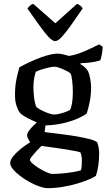

<svg xmlns="http://www.w3.org/2000/svg" viewBox="-20 -779 558 999"><path d="M226 200Q210 200 185.5 191.5Q161 183 134.5 168.5Q108 154 85 136.5Q62 119 47.5 101.5Q33 84 33 69Q33 53 49.5 33Q66 13 90.5 -6.5Q115 -26 137 -39Q132 -46 126.5 -56.5Q121 -67 121 -76Q121 -86 132 -100.5Q143 -115 158 -129.5Q173 -144 184 -152L219 -145L212 -92Q219 -91 246.5 -87.5Q274 -84 310.5 -79.5Q347 -75 384 -68.5Q421 -62 449 -54.5Q477 -47 486 -38Q491 -25 493.5 -9.5Q496 6 496 20Q496 50 491.5 82Q487 114 479 136Q468 144 442 155Q416 166 381 176.5Q346 187 305.5 193.5Q265 200 226 200ZM253 126Q273 126 302.5 123.5Q332 121 359.5 116.5Q387 112 401 107Q404 100 405 82.5Q406 65 406 56Q406 42 403.5 30.5Q401 19 398 14Q396 12 376.5 8Q357 4 329.5 -0.5Q302 -5 273.5 -9Q245 -13 223.5 -16Q202 -19 196 -20Q183 -7 169 8Q155 23 145.5 35Q136 47 136 53Q136 60 150 72.5Q164 85 184 97Q204 109 223 117.5Q242 126 253 126ZM212 -126Q183 -137 160.5 -147Q138 -157 122.5 -165Q107 -173 97 -180.5Q87 -188 82 -194Q74 -205 66 -228.5Q58 -252 58 -284Q58 -332 66 -369Q74 -406 81 -429Q91 -435 114.5 -446.5Q138 -458 167.5 -470.5Q197 -483 227.5 -491.5Q258 -500 281 -500Q293 -500 311.5 -495.5Q330 -491 338 -488Q367 -492 397.5 -503.5Q428 -515 454.5 -528Q481 -541 496 -548L514 -536Q514 -517 510 -496.5Q506 -476 502 -465Q481 -458 454.5 -454.5Q428 -451 399 -450V-445Q408 -440 418.5 -431.5Q429 -423 438 -409Q445 -393 449.5 -369Q454 -345 454 -325Q454 -285 446.5 -248Q439 -211 431 -188Q418 -178 388 -164Q358 -150 313.5 -139Q269 -128 212 -126ZM262 -183Q273 -183 290 -187Q307 -191 322.5 -197Q338 -203 344 -207Q351 -218 355 -243.5Q359 -269 359 -296Q359 -331 355.5 -360Q352 -389 347 -396Q344 -401 327.5 -409.5Q311 -418 292.5 -425Q274 -432 265 -432Q253 -432 233.5 -427.5Q214 -423 195 -417Q176 -411 166 -405Q162 -394 158 -372.5Q154 -351 154 -328Q154 -301 156.5 -278Q159 -255 163 -240.5Q167 -226 170 -222Q176 -216 193.5 -206.5Q211 -197 231 -190Q251 -183 262 -183ZM267 -565Q253 -565 232.5 -587Q212 -609 184.5 -647.5Q157 -686 123 -734Q127 -742 136 -749.5Q145 -757 153 -759L268 -658L381 -759Q390 -756 398 -749.5Q406 -743 410 -735Q376 -685 348.5 -646.5Q321 -608 301 -586.5Q281 -565 267 -565Z"/></svg>

Font: Texturina Medium 12pt Medium
Style: Regular
Weight: 500
Version: Version 1.002